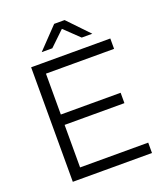

<svg xmlns="http://www.w3.org/2000/svg" viewBox="-156 -979 930 1084"><g transform="rotate(-20 308.5 -437.0)"><path d="M92.6 -688H159V0H92.6ZM113 -625.7V-688H568.3V-625.7ZM113 0V-62.3H568.3V0ZM113 -317.8V-380.1H518.3V-317.8ZM178 -748 298.7 -874H361.3L482 -748H418.4L330 -832.7L241.7 -748Z"/></g></svg>

Font: Roundo Variable
Style: Regular
Weight: 200
Designer: Shiva Nallaperumal
Foundry: Indian Type Foundry
Version: Version 2.000